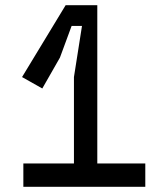

<svg xmlns="http://www.w3.org/2000/svg" viewBox="-20 -720 640 740"><path d="M540 -90V0H70V-90ZM265 -29V-423L296 -620H256L211 -498L143 -379L65 -423L233 -700H355V-29Z"/></svg>

Font: Fliege Mono Thin
Style: Regular
Weight: 100
Version: Version 0.020;Glyphs 3.3 (3306)